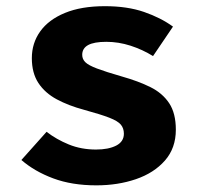

<svg xmlns="http://www.w3.org/2000/svg" viewBox="-20 -568 640 606"><path d="M283 -96Q322.5 -96 346.8 -108.5Q371 -121 371 -146Q371 -163 361.5 -174.5Q352 -186 325 -196.5Q298 -207 245 -221.5Q196.5 -234.5 159.2 -254.5Q122 -274.5 101.2 -306Q80.5 -337.5 80.5 -384.5Q80.5 -432 107 -469Q133.5 -506 185 -527.2Q236.5 -548.5 311 -548.5Q382 -548.5 434.8 -530.2Q487.5 -512 526 -484L463 -391Q430 -411.5 392 -423.8Q354 -436 315.5 -436Q277 -436 258.2 -425.8Q239.5 -415.5 239.5 -395Q239.5 -381.5 249.2 -371.8Q259 -362 286 -351.8Q313 -341.5 365 -326.5Q416.5 -312 454.8 -293Q493 -274 514 -242.2Q535 -210.5 535 -158.5Q535 -100.5 500.5 -61.2Q466 -22 409 -2.5Q352 17 284 17Q207 17 148 -5Q89 -27 47.5 -63L127 -152Q158 -128 197.2 -112Q236.5 -96 283 -96Z"/></svg>

Font: Fira Code Light
Style: Bold
Weight: 700
Monospace: yes
Version: Version 5.002